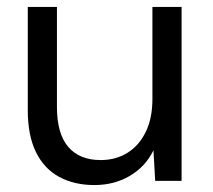

<svg xmlns="http://www.w3.org/2000/svg" viewBox="-20 -521 613 553"><path d="M252 12Q194 12 150.5 -11.5Q107 -35 83.5 -83Q60 -131 60 -204V-501H144V-213Q144 -136 176.5 -98Q209 -60 270 -60Q313 -60 346.5 -80.5Q380 -101 399.5 -140.5Q419 -180 419 -236V-501H503V0H427L422 -88Q399 -41 354 -14.5Q309 12 252 12Z"/></svg>

Font: DM Sans 18pt
Style: Regular
Weight: 400
Designer: Colophon Foundry, Jonny Pinhorn
Foundry: Colophon Foundry
Version: Version 4.004;gftools[0.9.30]